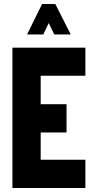

<svg xmlns="http://www.w3.org/2000/svg" viewBox="-20 -938 484 958"><path d="M115 -766 190 -918H256L333 -766H251L223 -823L196 -766ZM42 0V-700H406V-560H183V-418H312V-277H183V-141H406V0Z"/></svg>

Font: Stick No Bills ExtraBold
Style: Regular
Weight: 800
Version: Version 2.000